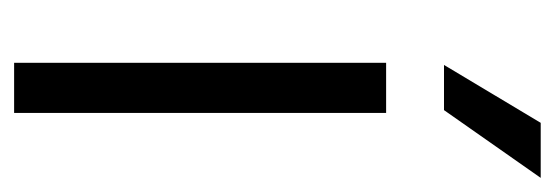

<svg xmlns="http://www.w3.org/2000/svg" viewBox="-277 -509 786 272"><g transform="rotate(90 116.0 -373.0)"><path d="M69 0V-527H140V0ZM72 -609 154 -746H232L136 -609Z"/></g></svg>

Font: Onest Light
Style: Regular
Weight: 300
Designer: Dmitri Voloshin, Andrey Kudryavtsev
Foundry: Dmitri Voloshin, Andrey Kudryavtsev
Version: Version 1.000;gftools[0.9.33]